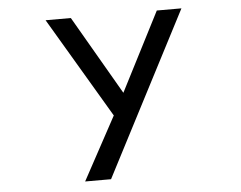

<svg xmlns="http://www.w3.org/2000/svg" viewBox="-53 -820 1105 880"><g transform="rotate(-5 500.0 -380.0)"><path d="M303.7 -3.9 460.9 -293.9 187.5 -755.9H303.7L513.7 -393.6L699.2 -755.9H812.5L422.9 -3.9Z"/></g></svg>

Font: Kosugi
Style: Regular
Weight: 400
Version: Version 4.002